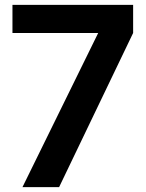

<svg xmlns="http://www.w3.org/2000/svg" viewBox="-20 -766 599 786"><path d="M382 -631H31V-746H525V-631L222 0H72Z"/></svg>

Font: Eudoxus Sans
Style: Bold
Weight: 700
Designer: Stijn de Vries
Foundry: tokotype
Version: Version 2.005